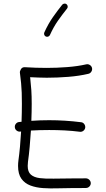

<svg xmlns="http://www.w3.org/2000/svg" viewBox="-20 -1052 596 1079"><path d="M63.5 -335.9Q62 -347.2 69.1 -356.2Q76.2 -365.2 86.9 -366.2Q94.2 -367.2 101.1 -367.7Q103 -420.4 103 -468.8Q103 -503.9 102.1 -531Q101.1 -558.1 98.6 -584.7Q96.2 -611.3 91.8 -643.6Q90.8 -651.9 97.9 -663.6Q105 -675.3 120.1 -674.3Q150.9 -672.4 181.6 -671.4Q212.4 -670.4 242.7 -670.4Q299.3 -670.4 358.6 -675Q418 -679.7 464.4 -690.4Q475.1 -692.9 484.9 -686.8Q494.6 -680.7 497.1 -669.9Q499.5 -659.2 493.4 -649.4Q487.3 -639.6 476.6 -637.2Q424.8 -625 363.3 -620.1Q301.8 -615.2 242.7 -615.2Q219.2 -615.2 195.8 -616.2Q172.4 -617.2 149.4 -618.2Q153.8 -579.1 156 -546.1Q158.2 -513.2 158.2 -468.8Q158.2 -423.3 156.2 -373Q203.6 -376.5 256.3 -376.5Q345.2 -376.5 435.1 -365.2Q446.3 -364.3 453.1 -355.2Q460 -346.2 459 -335Q457.5 -324.2 448.7 -317.1Q439.9 -310.1 428.7 -311.5Q386.2 -316.9 343.3 -319.1Q300.3 -321.3 256.3 -321.3Q229.5 -321.3 204.1 -320.6Q178.7 -319.8 153.8 -318.4Q150.9 -271 146.7 -225.8Q142.6 -180.7 137.2 -142.6Q135.7 -130.9 135.7 -119.6Q135.7 -86.4 153.3 -70.8Q170.9 -55.2 203.6 -51Q236.3 -46.9 283 -48.1Q329.6 -49.3 387.2 -49.3Q406.7 -49.3 425.3 -49.3Q443.8 -49.3 461.9 -49.8Q473.1 -49.8 481.4 -42Q489.7 -34.2 490.2 -22.9Q490.2 -11.7 482.2 -3.7Q474.1 4.4 462.9 4.4Q444.3 4.9 425.5 4.9Q406.7 4.9 387.2 4.9Q347.2 4.9 304.7 6.3Q262.2 7.8 222.4 5.1Q182.6 2.4 150.9 -9.5Q119.1 -21.5 100.3 -47.6Q81.5 -73.7 81.5 -119.6Q81.5 -134.8 83.5 -149.9Q88.4 -185.1 92.3 -227.1Q96.2 -269 98.6 -313Q96.2 -313 93.8 -312.5Q83 -311 73.7 -318.1Q64.5 -325.2 63.5 -335.9ZM354 -1028.3Q359.4 -1023.9 360.4 -1016.6Q361.3 -1009.3 356.9 -1003.9Q329.6 -969.7 305.4 -935.3Q281.2 -900.9 260.7 -855.5Q257.8 -849.1 251 -846.4Q244.1 -843.8 237.8 -846.7Q231.4 -849.1 228.8 -856.2Q226.1 -863.3 229 -869.6Q251 -918 276.6 -954.6Q302.2 -991.2 329.6 -1025.4Q334 -1030.8 341.6 -1031.7Q349.1 -1032.7 354 -1028.3Z"/></svg>

Font: Mikhak-FD Light
Style: Regular
Weight: 300
Designer: Amin Abedi
Version: Version 3.2